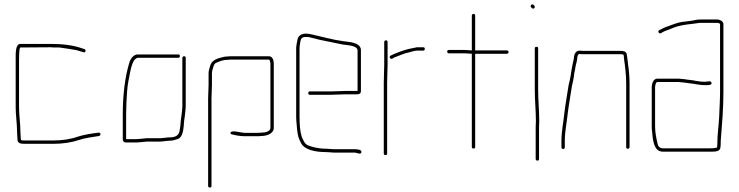

<svg xmlns="http://www.w3.org/2000/svg" viewBox="-20 -664 3298 857"><path d="M50 -398V-187C50 -147 56 -114 56 -78C56 -65 58 -54 58 -41C58 -24 73 -22 91 -22H217C259 -22 300 -28 332 -39C357 -48 393 -52 422 -57C432 -60 430 -73 420 -72C389 -68 355 -63 327 -54C297 -43 258 -37 217 -37H91C85 -37 73 -36 73 -42C73 -54 71 -66 71 -78C71 -115 65 -146 65 -187V-398C65 -406 65 -452 71 -452L209 -453C214 -452 220 -452 226 -452H243C248 -452 253 -451 259 -450C279 -447 302 -444 322 -440L352 -431C362 -427 366 -441 357 -445L347 -448C308 -462 260 -468 209 -468H71C48 -468 50 -424 50 -398Z M635 -32H692C708 -32 724 -36 740 -36C750 -36 763 -40 772 -43C799 -51 799 -93 802 -125L805 -147C807 -165 808 -168 809 -188V-405C809 -410 807 -413 802 -413C797 -413 794 -410 794 -405V-188C793 -168 792 -167 790 -148L787 -127C786 -111 785 -98 782 -83C780 -61 764 -51 740 -51C724 -51 708 -47 692 -47H634C620 -46 599 -43 586 -43H543V-154C543 -186 545 -221 547 -252C549 -287 557 -322 563 -352C567 -368 573 -392 584 -400C588 -404 592 -406 595 -406H775C780 -406 783 -409 783 -414C783 -419 780 -421 775 -421H595C577 -421 564 -404 558 -387C538 -322 528 -241 528 -154V-43C528 -34 532 -29 541 -28H586C600 -28 621 -31 635 -32Z M926 -286V-337C926 -342 927 -347 928 -351C933 -365 933 -380 948 -385C963 -391 976 -397 997 -397C1005 -398 1011 -398 1016 -398H1181C1184 -398 1187 -384 1187 -382V-93C1187 -77 1163 -72 1147 -72C1138 -71 1131 -71 1124 -71H1071C1059 -71 1012 -85 1009 -72C1008 -67 1011 -65 1016 -64C1031 -60 1053 -56 1071 -56H1124C1131 -56 1139 -56 1147 -57C1173 -57 1202 -69 1202 -93V-382C1202 -396 1195 -413 1181 -413H1016C1011 -413 1005 -413 997 -412C988 -412 981 -411 974 -409C949 -403 924 -395 918 -370L914 -356C912 -351 911 -344 911 -337V-285C911 -272 909 -239 909 -226V166C909 171 912 173 917 173C922 173 924 171 924 166V-226C924 -239 926 -273 926 -286Z M1439 0C1407 0 1376 -6 1353 -16C1339 -23 1334 -38 1327 -53C1319 -78 1317 -110 1317 -142V-449C1317 -454 1318 -460 1319 -468C1322 -487 1323 -499 1344 -499C1350 -499 1355 -499 1360 -498C1372 -495 1390 -491 1404 -487C1439 -479 1476 -473 1511 -465L1528 -463C1544 -461 1576 -457 1576 -439V-258H1520C1507 -258 1472 -256 1458 -256H1363C1358 -256 1356 -253 1356 -248C1356 -243 1358 -241 1363 -241H1458C1472 -241 1507 -243 1520 -243H1574C1585 -243 1591 -248 1591 -257V-440C1591 -468 1556 -475 1530 -478L1513 -480C1507 -481 1501 -482 1496 -483C1476 -485 1453 -492 1432 -496C1417 -499 1397 -505 1382 -508C1366 -511 1361 -514 1344 -514C1327 -514 1313 -505 1309 -492C1307 -483 1302 -461 1302 -449V-142C1302 -131 1303 -120 1304 -111C1306 -79 1309 -52 1321 -31C1335 6 1389 15 1439 15C1450 15 1458 17 1469 17H1561C1573 17 1590 28 1593 16C1596 3 1573 2 1561 2H1469C1458 2 1450 0 1439 0Z M1731 -402 1739 -407C1759 -414 1783 -426 1805 -430C1816 -433 1830 -438 1842 -438H1869C1874 -438 1876 -441 1876 -446C1876 -451 1874 -453 1869 -453H1841C1828 -451 1815 -447 1802 -445C1776 -438 1746 -427 1724 -416C1714 -412 1722 -398 1731 -402ZM1693 -294V21C1693 26 1696 28 1701 28C1706 28 1708 26 1708 21V-294C1708 -320 1710 -352 1710 -374V-476C1710 -481 1708 -484 1703 -484C1698 -484 1695 -481 1695 -476V-374C1695 -353 1693 -319 1693 -294Z M2055 -441H1984C1979 -441 1976 -439 1976 -434C1976 -429 1979 -426 1984 -426H2055C2065 -426 2077 -424 2086 -424V-8C2086 -3 2089 -1 2094 -1C2099 -1 2101 -3 2101 -8V-423C2102 -423 2103 -423 2104 -424H2242C2247 -424 2250 -427 2250 -432C2250 -437 2247 -439 2242 -439H2103C2102 -438 2102 -438 2101 -438V-594C2101 -599 2099 -602 2094 -602C2089 -602 2086 -599 2086 -594V-439C2077 -439 2065 -441 2055 -441Z M2372 -122C2371 -107 2371 -93 2371 -79V45C2371 50 2374 53 2379 53C2384 53 2386 50 2386 45V-79C2386 -93 2386 -107 2387 -122C2387 -170 2382 -217 2382 -265V-448C2382 -453 2380 -455 2375 -455C2370 -455 2367 -453 2367 -448V-265C2367 -217 2372 -169 2372 -122ZM2351 -631C2355 -627 2360 -622 2365 -628C2370 -634 2365 -639 2362 -642C2354 -649 2344 -639 2351 -631Z M2567 -423C2574 -422 2582 -422 2589 -422H2746C2751 -422 2755 -422 2760 -421C2765 -421 2765 -410 2765 -404C2770 -369 2775 -331 2775 -292V-8C2775 -3 2777 0 2782 0C2787 0 2790 -3 2790 -8V-292C2790 -321 2787 -353 2783 -380C2781 -393 2780 -412 2777 -424C2773 -436 2761 -437 2746 -437H2589C2582 -437 2575 -437 2568 -438C2551 -438 2544 -425 2542 -411C2542 -400 2537 -386 2536 -378C2533 -361 2529 -344 2527 -326C2525 -311 2522 -302 2518 -284C2512 -241 2504 -203 2499 -159C2495 -118 2486 -79 2486 -34V-7C2486 -2 2489 1 2494 1C2499 1 2501 -2 2501 -7V-34C2501 -79 2510 -115 2514 -157C2519 -199 2527 -239 2533 -281C2537 -299 2540 -309 2542 -325C2542 -337 2547 -350 2548 -362C2550 -377 2557 -393 2557 -409C2558 -414 2560 -423 2567 -423Z M2889 -274V-101C2889 -94 2889 -88 2890 -82C2894 -43 2896 13 2939 13H3149C3171 13 3196 14 3196 -9C3197 -16 3197 -22 3197 -27C3197 -33 3197 -40 3198 -47C3203 -110 3209 -182 3209 -252V-556C3209 -569 3194 -577 3180 -577H3110C3104 -577 3098 -577 3091 -576C3070 -571 3045 -569 3024 -566C3001 -563 2981 -553 2962 -547C2946 -542 2936 -536 2922 -529C2914 -524 2922 -511 2930 -516C2947 -527 2968 -532 2988 -541C3008 -549 3033 -553 3057 -556C3067 -557 3065 -557 3075 -558C3086 -559 3097 -562 3110 -562H3180C3185 -562 3194 -560 3194 -556V-253C3194 -218 3191 -175 3190 -142C3188 -99 3182 -68 3182 -27C3182 -22 3182 -16 3181 -9C3181 -6 3180 -5 3179 -5C3167 -2 3163 -2 3149 -2H2939C2923 -2 2916 -13 2914 -27C2909 -50 2904 -73 2904 -101V-274C2904 -281 2907 -298 2914 -298H3000C3006 -298 3012 -298 3018 -297L3038 -295C3044 -294 3051 -293 3059 -292C3082 -290 3101 -284 3125 -284C3137 -284 3158 -282 3156 -294C3154 -306 3137 -299 3125 -299C3110 -299 3101 -301 3086 -303C3070 -307 3054 -307 3039 -310L3020 -312C3013 -313 3007 -313 3000 -313H2914C2897 -313 2889 -292 2889 -274Z"/></svg>

Font: Electronic
Style: UltTh
Weight: 100
Version: Version 1.011